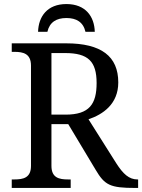

<svg xmlns="http://www.w3.org/2000/svg" viewBox="-20 -928 702 948"><path d="M168 -771H214C225 -819 259 -839 308 -839C357 -839 391 -819 402 -771H448C446 -846 403 -908 308 -908C213 -908 170 -846 168 -771ZM38 0H329V-42H316C272 -42 234 -50 234 -109V-315H317L452 -90C497 -14 523 0 648 0H662V-42H659C617 -42 588 -69 554 -122L417 -339C488 -363 564 -414 564 -521C564 -650 480 -714 307 -714H38V-672H51C95 -672 133 -663 133 -604V-109C133 -50 95 -42 51 -42H38ZM304 -362H234V-666H302C415 -666 457 -625 457 -518C457 -414 421 -362 304 -362Z"/></svg>

Font: Noto Serif
Style: Regular
Weight: 400
Designer: Monotype Design Team
Foundry: Monotype Imaging Inc.
Version: Version 2.015